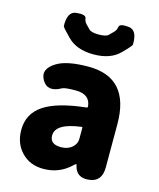

<svg xmlns="http://www.w3.org/2000/svg" viewBox="-126 -936 857 1038"><g transform="rotate(15 303.0 -417.0)"><path d="M216 14Q139 14 92 -37Q47 -85 47 -159Q47 -250 122 -300Q197 -350 357 -367Q363 -368 363 -374Q357 -441 277 -441Q217 -441 202 -433Q129 -392 96 -449Q63 -506 135 -549Q191 -583 311 -583Q541 -583 541 -323V-81Q541 0 470 7Q399 15 385 -52Q384 -57 381.5 -57Q379 -57 361 -40Q300 14 216 14ZM277 -124Q321 -124 346 -151Q363 -169 363 -193V-255Q363 -260 358 -259Q216 -241 216 -173Q216 -124 277 -124ZM172 -706Q124 -754 124 -761Q122 -843 172 -847Q223 -852 226 -832.5Q229 -813 240 -802Q251 -791 263.5 -778Q276 -765 317.5 -765Q359 -765 371.5 -778Q384 -791 395.5 -802Q407 -813 410 -832.5Q413 -852 463 -847Q513 -843 511 -761Q511 -753 464 -706Q413 -654 318 -654Q223 -654 172 -706Z"/></g></svg>

Font: Resource Han Rounded TW Heavy
Style: Regular
Weight: 900
Designer: Cyano Hao (round all glyphs); Ryoko NISHIZUKA 西塚涼子 (kana, bopomofo & ideographs); Paul D. Hunt (Latin, Greek & Cyrillic)
Foundry: Cyano Hao
Version: 0.990